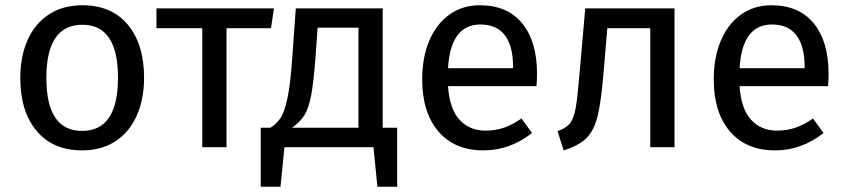

<svg xmlns="http://www.w3.org/2000/svg" viewBox="-20 -559 3217 729"><path d="M527 -264Q527 -182 499 -119.5Q471 -57 418 -22.5Q365 12 292 12Q181 12 119 -62Q57 -136 57 -263Q57 -345 85 -407.5Q113 -470 166 -504.5Q219 -539 293 -539Q404 -539 465.5 -465Q527 -391 527 -264ZM156 -263Q156 -62 292 -62Q428 -62 428 -264Q428 -465 293 -465Q156 -465 156 -263Z M1009 -452H840V0H748V-452H574V-527H1020Z M1488 -74V150H1413L1398 0H1060L1045 150H970V-74H1007Q1031 -90 1045 -110.5Q1059 -131 1070.5 -182Q1082 -233 1089 -331L1103 -527H1433V-74ZM1341 -454H1186L1178 -343Q1171 -250 1162 -200Q1153 -150 1136.5 -123Q1120 -96 1089 -74H1341Z M2017 -232H1681Q1687 -145 1725 -104Q1763 -63 1823 -63Q1861 -63 1893 -74Q1925 -85 1960 -109L2000 -54Q1916 12 1816 12Q1706 12 1644.5 -60Q1583 -132 1583 -258Q1583 -340 1609.5 -403.5Q1636 -467 1685.5 -503Q1735 -539 1802 -539Q1907 -539 1963 -470Q2019 -401 2019 -279Q2019 -256 2017 -232ZM1928 -306Q1928 -384 1897 -425Q1866 -466 1804 -466Q1691 -466 1681 -300H1928Z M2541 -527V0H2449V-452H2286L2271 -276Q2262 -169 2248.5 -116Q2235 -63 2206.5 -34.5Q2178 -6 2120 12L2097 -61Q2131 -73 2145 -92Q2159 -111 2166 -150Q2173 -189 2181 -286L2202 -527Z M3124 -232H2788Q2794 -145 2832 -104Q2870 -63 2930 -63Q2968 -63 3000 -74Q3032 -85 3067 -109L3107 -54Q3023 12 2923 12Q2813 12 2751.5 -60Q2690 -132 2690 -258Q2690 -340 2716.5 -403.5Q2743 -467 2792.5 -503Q2842 -539 2909 -539Q3014 -539 3070 -470Q3126 -401 3126 -279Q3126 -256 3124 -232ZM3035 -306Q3035 -384 3004 -425Q2973 -466 2911 -466Q2798 -466 2788 -300H3035Z"/></svg>

Font: FiraGOUPP
Style: Medium
Weight: 400
Designer: bBox Type
Foundry: bBox Type GmbH
Version: Version 1.001